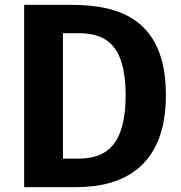

<svg xmlns="http://www.w3.org/2000/svg" viewBox="-20 -767 742 787"><path d="M274 -747H79V0H293C476 0 660 -76 660 -377C660 -686 472 -747 274 -747ZM299 -631C407 -631 495 -591 495 -377C495 -167 411 -117 302 -117H238V-631Z"/></svg>

Font: Glow Sans TC Normal
Style: Bold
Weight: 700
Designer: Ryoko NISHIZUKA (kana, bopomofo & ideographs); Paul D. Hunt (Latin, Greek & Cyrillic); Sandoll Communications, Soo-young
Version: Version 0.93